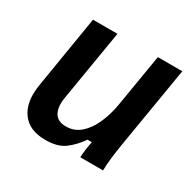

<svg xmlns="http://www.w3.org/2000/svg" viewBox="-119 -628 776 765"><g transform="rotate(30 269.0 -245.0)"><path d="M176.7 10Q100.8 10 67.1 -38.3Q33.3 -86.7 47.5 -170L101.7 -500H214.2L160 -174.2Q152.5 -130 167.1 -103.8Q181.7 -77.5 220 -77.5Q258.3 -77.5 286.2 -101.7Q314.2 -125.8 332.9 -167.5Q351.7 -209.2 360 -260L400 -500H512.5L450 -125Q444.2 -89.2 440.4 -56.7Q436.7 -24.2 436.7 0H331.7Q332.5 -16.7 335 -36.2Q337.5 -55.8 341.7 -75H321.7Q295.8 -37.5 263.8 -13.8Q231.7 10 176.7 10Z"/></g></svg>

Font: Familjen Grotesk GF Medium
Style: Italic
Weight: 500
Designer: Anders Wikstroem, Jonas Baeckman, Matilda Gysing, Kristian Moeller
Foundry: Familjen STHML AB
Version: Version 2.000; Beta; Release 4; Build 6